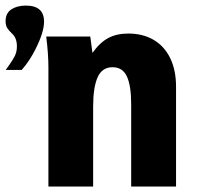

<svg xmlns="http://www.w3.org/2000/svg" viewBox="-108 -684 728 704"><path d="M61.5 -550H223L231 -490Q258 -528 288.8 -544.5Q319.5 -561 362.5 -561Q415.5 -561 455 -538Q494.5 -515 516 -471Q537.5 -427 537.5 -366V0H373V-301.5Q373 -369 357.5 -403.2Q342 -437.5 304.5 -437.5Q266.5 -437.5 250 -400.8Q233.5 -364 233.5 -293.5V0H69.5V-437Q69.5 -486 61.5 -550ZM53.5 -604.5Q53.5 -565 21 -501.5Q10.5 -481 -0.8 -463.8Q-12 -446.5 -28.5 -427.5H-87Q-83 -434 -74 -446Q-60 -465.5 -53 -480.2Q-46 -495 -46 -514Q-46 -545 -64 -561Q-76 -572 -81.8 -581.8Q-87.5 -591.5 -87.5 -606.5Q-87.5 -635.5 -66.5 -649.5Q-45.5 -663.5 -13 -663.5Q53.5 -663.5 53.5 -604.5Z"/></svg>

Font: JuliaMono Black
Style: Regular
Weight: 900
Monospace: yes
Designer: cormullion
Foundry: corm
Version: Version 0.054; ttfautohint (v1.8.4)